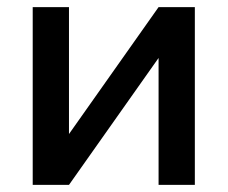

<svg xmlns="http://www.w3.org/2000/svg" viewBox="-20 -520 640 540"><path d="M72 0H174L426 -357V0H528V-500H426L174 -143V-500H72Z"/></svg>

Font: LT Wave Mono Medium
Style: Regular
Weight: 500
Designer: Daniel Lyons
Version: Version 2.5 (Glyphs App)